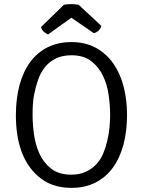

<svg xmlns="http://www.w3.org/2000/svg" viewBox="-20 -899 693 931"><path d="M146 -443Q141 -419 139.5 -393.5Q138 -368 138 -342Q138 -297 145 -246.5Q152 -196 172 -152.5Q192 -109 229 -80.5Q266 -52 326 -52Q366 -52 396 -66Q426 -80 447 -102.5Q468 -125 480.5 -155Q493 -185 500.5 -217.5Q508 -250 511 -282Q514 -314 514 -342Q514 -386 507 -437Q500 -488 479.5 -531Q459 -574 422.5 -602.5Q386 -631 326 -631Q281 -631 249 -614.5Q217 -598 196.5 -571.5Q176 -545 164.5 -511.5Q153 -478 146 -443ZM163 -46Q57 -140 57 -341Q57 -420 74.5 -485.5Q92 -551 126 -597.5Q160 -644 210.5 -669.5Q261 -695 326 -695Q395 -695 446 -666.5Q497 -638 530.5 -589.5Q564 -541 580 -477Q596 -413 596 -342Q596 -263 578.5 -197.5Q561 -132 527 -85.5Q493 -39 442.5 -13.5Q392 12 326 12Q227 12 163 -46ZM435 -738 326 -813 213 -732Q185 -744 179 -768L290 -876Q325 -882 361 -876L472 -773Q463 -746 435 -738Z"/></svg>

Font: Signika
Style: Light
Weight: 300
Designer: Anna Giedrys
Foundry: Anna Giedrys
Version: Version 1.001